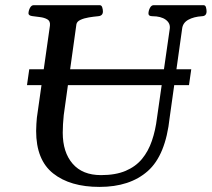

<svg xmlns="http://www.w3.org/2000/svg" viewBox="-20 -713 824 747"><path d="M367.2 14.2Q252.9 14.2 186.8 -38.3Q120.6 -90.8 120.6 -203.6Q120.6 -217.8 121.6 -231.2Q122.6 -244.6 123.5 -255.4L174.3 -613.3Q176.3 -630.9 164.3 -637.7Q152.3 -644.5 135.5 -646.5Q118.7 -648.4 105.2 -650.4Q91.8 -652.3 90.8 -660.2Q90.8 -670.9 96.4 -681.9Q102.1 -692.9 111.3 -692.9H367.7Q375 -692.9 377.7 -684.6Q380.4 -676.3 380.4 -668.5Q380.4 -651.4 361.8 -649.9Q344.7 -648.4 325.7 -645.3Q306.6 -642.1 293 -635.7Q279.3 -629.4 277.3 -618.7L228 -265.1Q226.1 -246.6 225.1 -229.5Q224.1 -212.4 224.1 -196.8Q224.1 -120.6 262.5 -76.2Q300.8 -31.7 373 -31.7Q429.7 -31.7 468.8 -48.3Q507.8 -64.9 532.5 -94.7Q557.1 -124.5 571 -165.3Q585 -206.1 590.8 -254.4L640.6 -602.1Q643.1 -623 624.5 -636.5Q606 -649.9 572.8 -649.9Q557.6 -649.9 557.6 -660.2Q557.6 -670.9 563.2 -681.9Q568.8 -692.9 578.1 -692.9H771.5Q779.3 -692.9 781.5 -684.1Q783.7 -675.3 783.7 -668.9Q783.7 -650.4 765.6 -649.9Q733.9 -647.9 712.4 -636Q690.9 -624 688.5 -600.6L640.1 -255.4Q624.5 -108.9 554.9 -47.4Q485.4 14.2 367.2 14.2ZM85 -381.8 93.8 -443.4H724.1L715.3 -381.8Z"/></svg>

Font: Gelasio
Style: Italic
Weight: 400
Italic angle: -8.5°
Designer: Eben Sorkin
Foundry: Eben Sorkin
Version: Version 1.008